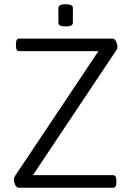

<svg xmlns="http://www.w3.org/2000/svg" viewBox="-20 -881 616 901"><path d="M68 0Q63 0 58.5 -3.5Q54 -7 51.5 -13Q49 -19 47 -25.5Q45 -32 45 -39Q45 -43 46.5 -47Q48 -51 51 -56L460 -668L478 -641H71Q55 -641 55 -664V-677Q55 -700 71 -700H508Q513 -700 517.5 -696.5Q522 -693 524.5 -687Q527 -681 529 -674.5Q531 -668 531 -661Q531 -657 530 -653Q529 -649 525 -644L117 -33L102 -59H510Q526 -59 526 -36V-23Q526 0 510 0ZM288 -757Q269 -757 261.5 -761.5Q254 -766 254 -775V-843Q254 -851 261.5 -856Q269 -861 288 -861Q307 -861 314.5 -856.5Q322 -852 322 -843V-775Q322 -766 314.5 -761.5Q307 -757 288 -757Z"/></svg>

Font: Asap Light
Style: Regular
Weight: 300
Designer: Pablo Cosgaya
Foundry: Omnibus-Type
Version: Version 3.001